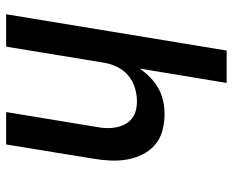

<svg xmlns="http://www.w3.org/2000/svg" viewBox="-88 -688 775 640"><g transform="rotate(90 300.0 -367.5)"><path d="M27 0 148 -735H256L208 -445Q221 -464 238 -480.5Q255 -497 275 -508Q295 -519 317 -523.5Q339 -528 360 -528Q389 -528 416 -520.5Q443 -513 463 -495.5Q483 -478 495 -453.5Q507 -429 511.5 -401.5Q516 -374 514.5 -345.5Q513 -317 508 -288L461 0H353L403 -303Q406 -319 406.5 -335Q407 -351 404 -366.5Q401 -382 394 -395.5Q387 -409 375.5 -418.5Q364 -428 349 -432Q334 -436 317 -436Q296 -436 273.5 -429.5Q251 -423 232.5 -408Q214 -393 203.5 -372Q193 -351 189 -329L135 0Z"/></g></svg>

Font: Iosevka Aile Semibold
Style: Italic
Weight: 600
Italic angle: -9°
Designer: Belleve Invis
Foundry: Belleve Invis
Version: Version 31.1.0; ttfautohint (v1.8.4)